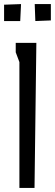

<svg xmlns="http://www.w3.org/2000/svg" viewBox="-45 -920 269 940"><path d="M-25 -897 58 -900 54 -817H-25ZM125 -900H204V-820L128 -817ZM124 0H50V-616L32 -664V-710H133Z"/></svg>

Font: Bahiana
Style: Regular
Weight: 400
Designer: Pablo Cosgaya & Dani Raskovsky
Foundry: Pablo Cosgaya & Dani Raskovsky
Version: Version 1.005